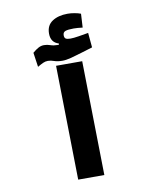

<svg xmlns="http://www.w3.org/2000/svg" viewBox="-91 -901 768 968"><g transform="rotate(-10 293.0 -416.5)"><path d="M230 0 219.7 -584.5H353.5L363.8 0ZM129.4 -595.2 118.7 -668.9Q135.3 -683.1 148.9 -690.4Q162.6 -697.8 177.7 -697.8Q193.8 -697.8 209.5 -692.1Q225.1 -686.5 244.6 -686.5Q248.5 -686.5 252.9 -687V-692.9Q212.9 -705.1 212.9 -750.5Q212.9 -792.5 243.7 -812.7Q274.4 -833 322.3 -833Q339.4 -833 358.2 -829.6Q377 -826.2 389.2 -821.3L385.3 -751Q358.9 -754.4 339.4 -754.4Q311 -754.4 297.6 -749.8Q284.2 -745.1 284.2 -729.5Q284.2 -715.8 291.7 -711.4Q299.3 -707 315.4 -707Q331.1 -707 358.4 -711.4Q385.7 -715.8 407.7 -719.7L414.6 -644.5Q387.7 -636.7 357.7 -627.2Q327.6 -617.7 301 -610.8Q274.4 -604 256.3 -604Q231 -604 214.4 -610.1Q197.8 -616.2 183.1 -616.2Q170.4 -616.2 158.2 -610.6Q146 -605 129.4 -595.2Z"/></g></svg>

Font: Cascadia Mono
Style: Bold
Weight: 700
Monospace: yes
Designer: Aaron Bell
Foundry: Saja Typeworks
Version: Version 2404.023; ttfautohint (v1.8.4)